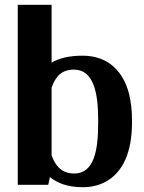

<svg xmlns="http://www.w3.org/2000/svg" viewBox="-20 -770 602 800"><path d="M54 0H181L188 -32C218 -8 260 10 325 10C359 10 389 3 415 -10C494 -50 530 -139 530 -259V-270C530 -309 526 -345 518 -378C495 -468 435 -538 324 -538C264 -538 224 -526 195 -509V-750H54ZM195 -123V-405C212 -453 238 -480 288 -480C370 -480 389 -383 389 -272V-257C389 -143 372 -47 289 -47C239 -47 211 -77 195 -123Z"/></svg>

Font: Aerodynamic
Style: Regular
Weight: 500
Designer: Google
Version: Version 2.000980; 2014